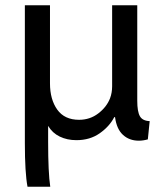

<svg xmlns="http://www.w3.org/2000/svg" viewBox="-20 -506 613 726"><path d="M84 200Q74 147 74 35V-486H169V-191Q169 -130 196.5 -91.5Q224 -53 279 -53Q320 -53 351.5 -77Q383 -101 396 -134Q404 -155 404 -180V-486H499V-125Q499 -84 509 -66.5Q519 -49 546 -48L539 21Q521 26 505 26Q469 26 445 4Q421 -18 415 -63H412Q394 -28 357 -2Q320 24 269 24Q234 24 206 10.5Q178 -3 162 -30V30Q162 147 170 200Z"/></svg>

Font: LINE Seed Sans KR Regular
Style: Regular
Weight: 400
Designer: LINE VX Design & Sandoll Inc & Dalton Maag Ltd
Foundry: Sandoll Inc.
Version: Version 1.000